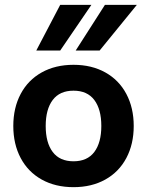

<svg xmlns="http://www.w3.org/2000/svg" viewBox="-20 -763 608 794"><path d="M35 -242Q35 -317 65.5 -374.5Q96 -432 152.5 -463.5Q209 -495 284 -495Q359 -495 415.5 -463.5Q472 -432 502.5 -374.5Q533 -317 533 -242Q533 -167 502.5 -109.5Q472 -52 415.5 -20.5Q359 11 284 11Q209 11 152.5 -20.5Q96 -52 65.5 -109.5Q35 -167 35 -242ZM399 -242Q399 -311 370 -349.5Q341 -388 284 -388Q227 -388 198 -349.5Q169 -311 169 -242Q169 -173 198 -134.5Q227 -96 284 -96Q341 -96 370 -134.5Q399 -173 399 -242ZM229 -743H358L229 -554H130ZM414 -743H546L392 -554H293Z"/></svg>

Font: Niramit
Style: Bold
Weight: 700
Designer: Katatrad Aksorn Co.,Ltd.
Foundry: Cadson Demak Co.,Ltd.
Version: Version 1.001; ttfautohint (v1.6)